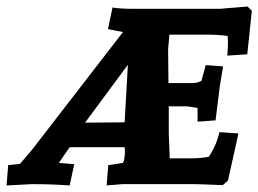

<svg xmlns="http://www.w3.org/2000/svg" viewBox="-44 -563 790 587"><path d="M467 -238 472 -237V-155L475 -79H542Q572 -79 595 -84Q613 -114 619 -132Q625 -150 627 -159L685 -155L653 -11L637 3Q566 0 552 0H329L282 4L287 -58L332 -65Q338 -77 338 -101L337 -113H169L136 -65L183 -61L169 4Q117 0 54 0L-24 4L-19 -58L17 -62Q54 -104 70 -126L332 -465L286 -474L300 -540Q322 -536 368 -536H627L713 -543L726 -530L712 -397L651 -393Q653 -423 653 -434L652 -453Q624 -457 594 -457H474L470 -412L471 -310V-309H544Q560 -309 572 -316L585 -364L638 -360Q630 -314 628 -299L615 -195L560 -191V-233Q534 -238 519 -238ZM216 -188 337 -189 347 -365Z"/></svg>

Font: Andada SC
Style: Bold Italic
Weight: 700
Italic angle: -8.29999°
Designer: Carolina Giovagnoli
Foundry: Carolina Giovagnoli
Version: Version 1.003